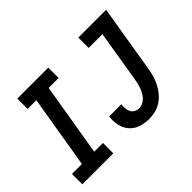

<svg xmlns="http://www.w3.org/2000/svg" viewBox="-137 -1026 1324 1324"><g transform="rotate(-45 525.0 -363.5)"><path d="M28 0V-101H125L214 -634H129V-735H431V-634H334L245 -101H330V0ZM676 8Q648 8 620.5 3Q593 -2 569.5 -14.5Q546 -27 528.5 -46.5Q511 -66 501 -91Q491 -116 488.5 -144.5Q486 -173 490 -200H609Q606 -181 607.5 -162Q609 -143 617 -127Q625 -111 641 -102Q657 -93 676 -93Q694 -93 711 -101Q728 -109 741 -122.5Q754 -136 763 -152.5Q772 -169 778.5 -186Q785 -203 789 -220Q793 -237 796 -255L858 -634H724V-735H995L913 -238Q908 -208 899.5 -179Q891 -150 876.5 -121.5Q862 -93 841 -68Q820 -43 793.5 -25.5Q767 -8 736.5 0Q706 8 676 8Z"/></g></svg>

Font: Iosevka Etoile Oblique
Style: Bold
Weight: 700
Italic angle: -9°
Designer: Belleve Invis
Foundry: Belleve Invis
Version: Version 15.5.2; ttfautohint (v1.8.4)